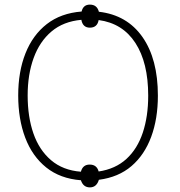

<svg xmlns="http://www.w3.org/2000/svg" viewBox="-20 -773 782 833"><path d="M370 40Q341 40 331 9Q241 2 180.5 -46.5Q120 -95 89.5 -175.5Q59 -256 59 -359Q59 -462 90.5 -541.5Q122 -621 183 -668.5Q244 -716 334 -723Q341 -753 370 -753Q401 -753 409 -722Q531 -708 598 -612.5Q665 -517 665 -358Q665 -258 636 -179.5Q607 -101 550.5 -52.5Q494 -4 409 7Q399 40 370 40ZM331 -28Q339 -59 369 -59Q400 -59 408 -29Q481 -40 528.5 -83.5Q576 -127 599.5 -197.5Q623 -268 623 -358Q623 -501 567.5 -586.5Q512 -672 408 -686Q402 -653 370 -653Q339 -653 333 -687Q255 -680 203.5 -636.5Q152 -593 126 -521.5Q100 -450 100 -359Q100 -266 125 -194Q150 -122 201.5 -78Q253 -34 331 -28Z"/></svg>

Font: Noto Sans Disp ExtLt
Style: Regular
Weight: 200
Designer: Monotype Design Team
Foundry: Monotype Imaging Inc.
Version: Version 2.000;GOOG;noto-source:20170915:90ef993387c0